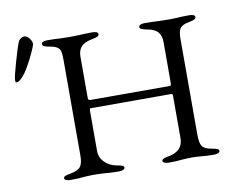

<svg xmlns="http://www.w3.org/2000/svg" viewBox="-76 -788 1085 892"><g transform="rotate(-10 466.0 -342.0)"><path d="M14 0ZM159 -8Q159 -14 166 -17.5Q173 -21 191 -24Q228 -31 240 -46.5Q252 -62 252 -99V-551Q252 -577 249 -589.5Q246 -602 235 -610Q224 -618 199 -622Q182 -625 174 -629Q166 -633 166 -640Q166 -653 195 -653Q225 -653 255 -651L298 -650L343 -651Q375 -653 404 -653Q433 -653 433 -640Q433 -633 425 -629Q417 -625 400 -622Q363 -615 347.5 -598Q332 -581 332 -551V-354Q332 -345 346 -345H717Q724 -345 724 -357V-552Q724 -581 709 -598.5Q694 -616 658 -622Q641 -625 633 -629Q625 -633 625 -640Q625 -646 633 -649.5Q641 -653 654 -653Q682 -653 718 -651L770 -650L805 -651Q831 -653 861 -653Q890 -653 890 -640Q890 -633 882 -629Q874 -625 857 -622Q823 -616 813.5 -600.5Q804 -585 804 -552V-100Q804 -61 814 -45.5Q824 -30 860 -24Q878 -21 885 -17.5Q892 -14 892 -8Q892 -2 884 1.5Q876 5 863 5Q826 5 803 2Q777 0 759 0Q739 0 713 2Q689 5 652 5Q639 5 631 1.5Q623 -2 623 -8Q623 -14 630 -17.5Q637 -21 655 -24Q724 -37 724 -97V-292V-297Q724 -301 723 -304Q722 -307 719 -307H337Q334 -307 333 -304Q332 -301 332 -296V-106Q332 -75 354.5 -52.5Q377 -30 412 -24Q430 -21 437 -17.5Q444 -14 444 -8Q444 -2 436 1.5Q428 5 415 5Q378 5 351 2Q319 0 298 0Q278 0 250 2Q226 5 188 5Q175 5 167 1.5Q159 -2 159 -8ZM14 -498Q14 -511 33 -578Q52 -645 63 -671Q67 -679 75 -684Q83 -689 90 -689Q104 -689 115.5 -673.5Q127 -658 125 -645Q124 -639 110.5 -609Q97 -579 79.5 -548.5Q62 -518 48 -504Q42 -497 34.5 -491Q27 -485 21 -485Q16 -485 15 -487Q14 -489 14 -492.5Q14 -496 14 -498Z"/></g></svg>

Font: EB Garamond
Style: Regular
Weight: 400
Designer: Georg Duffner and Octavio Pardo
Foundry: Georg Duffner
Version: Version 1.000; ttfautohint (v1.6)